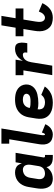

<svg xmlns="http://www.w3.org/2000/svg" viewBox="976 -1752 783 2776"><g transform="rotate(-90 1368.0 -363.5)"><path d="M172 8Q204 8 236.5 -1.5Q269 -11 296 -33Q323 -55 341 -84Q345 -53 365.5 -30.5Q386 -8 416 0Q446 8 478 8H516V-105H496Q491 -105 486.5 -107.5Q482 -110 480.5 -115Q479 -120 480 -125L547 -530H410L395 -439Q387 -468 370 -492Q353 -516 324.5 -527Q296 -538 264 -538Q234 -538 203.5 -530Q173 -522 146 -503.5Q119 -485 99.5 -458.5Q80 -432 69 -402.5Q58 -373 53 -343L35 -233Q29 -199 28 -165.5Q27 -132 34.5 -100Q42 -68 60 -42Q78 -16 108.5 -4Q139 8 172 8ZM247 -105Q226 -105 207.5 -112.5Q189 -120 178.5 -136.5Q168 -153 166.5 -173.5Q165 -194 169 -214L187 -324Q191 -351 206.5 -376Q222 -401 249 -413Q276 -425 303 -425Q324 -425 342 -414.5Q360 -404 367.5 -384.5Q375 -365 375.5 -343.5Q376 -322 372 -301L354 -191Q350 -167 335 -145Q320 -123 295.5 -114Q271 -105 247 -105Z M813 8Q843 8 873.5 -5.5Q904 -19 926 -44.5Q948 -70 961 -100L840 -150Q838 -144 836 -137.5Q834 -131 831 -124.5Q828 -118 823.5 -111.5Q819 -105 813 -105Q806 -105 804 -112.5Q802 -120 801.5 -126.5Q801 -133 801.5 -140Q802 -147 803 -154Q804 -161 805 -168L899 -735H679V-622H743L671 -186Q665 -149 668 -113Q671 -77 690 -47.5Q709 -18 742.5 -5Q776 8 813 8Z M1274 8Q1317 8 1360.5 -3Q1404 -14 1442.5 -42Q1481 -70 1506 -108L1385 -159Q1373 -141 1354.5 -128Q1336 -115 1315.5 -110Q1295 -105 1274 -105Q1245 -105 1218.5 -116Q1192 -127 1181.5 -154Q1171 -181 1176 -211Q1197 -205 1219.5 -203Q1242 -201 1265 -201H1266Q1297 -201 1329.5 -204.5Q1362 -208 1394 -215.5Q1426 -223 1456.5 -240.5Q1487 -258 1507.5 -286.5Q1528 -315 1533 -347Q1539 -382 1530 -415Q1521 -448 1500 -472.5Q1479 -497 1449 -512Q1419 -527 1385 -532.5Q1351 -538 1317 -538Q1283 -538 1248.5 -532.5Q1214 -527 1181 -511Q1148 -495 1122 -468.5Q1096 -442 1081.5 -409.5Q1067 -377 1061 -343L1043 -233Q1036 -192 1040.5 -151.5Q1045 -111 1066 -79Q1087 -47 1120.5 -27Q1154 -7 1193.5 0.5Q1233 8 1274 8ZM1290 -314Q1265 -314 1241 -315.5Q1217 -317 1195 -326Q1199 -346 1208.5 -366Q1218 -386 1236 -400.5Q1254 -415 1275 -420Q1296 -425 1316 -425Q1332 -425 1346.5 -422.5Q1361 -420 1374 -413.5Q1387 -407 1395 -394.5Q1403 -382 1400 -366Q1398 -350 1384.5 -337.5Q1371 -325 1354.5 -320.5Q1338 -316 1322 -315Q1306 -314 1290 -314Z M1670 0H1807L1857 -304Q1860 -325 1867.5 -346Q1875 -367 1888.5 -385.5Q1902 -404 1922.5 -414.5Q1943 -425 1964 -425Q1975 -425 1984.5 -420Q1994 -415 1996.5 -404.5Q1999 -394 1998 -383Q1997 -372 1995 -361H2132Q2135 -381 2138 -401.5Q2141 -422 2140.5 -442Q2140 -462 2135.5 -481Q2131 -500 2119 -514.5Q2107 -529 2087.5 -533.5Q2068 -538 2048 -538Q2014 -538 1980 -525Q1946 -512 1920 -484.5Q1894 -457 1877 -425L1894 -530H1669V-417H1739Z M2500 8Q2532 8 2565.5 -1.5Q2599 -11 2627 -33Q2655 -55 2676 -83.5Q2697 -112 2711 -143L2590 -194Q2582 -173 2571 -153.5Q2560 -134 2540.5 -119.5Q2521 -105 2500 -105Q2478 -105 2463 -119.5Q2448 -134 2443.5 -154.5Q2439 -175 2440 -196.5Q2441 -218 2445 -240L2474 -417H2634V-530H2493L2527 -735H2390L2356 -530H2232V-417H2337L2311 -258Q2304 -218 2304.5 -178Q2305 -138 2318.5 -102.5Q2332 -67 2358.5 -40.5Q2385 -14 2422.5 -3Q2460 8 2500 8Z"/></g></svg>

Font: Iosevka Sparkle Extrabold
Style: Italic
Weight: 800
Italic angle: -9°
Designer: Belleve Invis
Foundry: Belleve Invis
Version: Version 4.5.0; ttfautohint (v1.8.3)